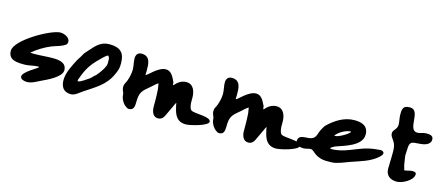

<svg xmlns="http://www.w3.org/2000/svg" viewBox="-41 -999 2900 1258"><g transform="rotate(15 1409.0 -369.5)"><path d="M127 -322C164 -351 204 -377 248 -395C276 -406 311 -413 335 -429H336C345 -434 349 -444 349 -453C349 -483 309 -499 284 -499C221 -499 0 -374 0 -300C0 -235 62 -235 111 -235C141 -235 171 -246 200 -246C202 -246 206 -246 206 -243C206 -236 109 -188 109 -155C109 -135 138 -129 153 -129C187 -129 215 -148 245 -162C275 -176 372 -219 372 -266C372 -318 320 -324 279 -324C236 -324 194 -319 151 -319C143 -319 134 -319 127 -322Z M719 -407C719 -477 688 -508 615 -508C556 -508 529 -475 492 -434C480 -421 464 -404 457 -387C457 -386 438 -357 435 -352C412 -307 383 -255 383 -204C383 -158 403 -126 453 -126C480 -126 503 -149 524 -163C599 -214 664 -246 701 -330C715 -362 719 -372 719 -407ZM474 -220V-227C474 -234 478 -238 480 -245C502 -308 528 -348 576 -394C586 -404 610 -430 624 -434C639 -424 634 -398 635 -383C636 -362 601 -311 585 -295C583 -290 576 -286 572 -283C564 -276 558 -267 550 -261C539 -253 489 -218 481 -221C479 -220 478 -220 476 -220Z M772 -261C772 -246 778 -235 783 -222C784 -218 785 -215 785 -211C785 -187 803 -154 823 -141C829 -137 836 -131 844 -131C877 -131 881 -156 881 -183C881 -256 896 -266 950 -311C952 -313 983 -343 991 -343C991 -330 995 -320 996 -308C998 -282 999 -254 999 -228V-188C999 -159 1009 -121 1045 -121C1080 -121 1087 -151 1099 -175C1108 -193 1116 -212 1125 -230C1126 -233 1133 -249 1135 -250L1137 -246C1137 -238 1139 -233 1141 -225C1152 -174 1169 -130 1232 -130C1261 -130 1379 -159 1379 -187C1379 -223 1262 -212 1245 -228H1244C1241 -231 1240 -234 1237 -237C1227 -262 1229 -282 1229 -309C1229 -350 1215 -399 1165 -399C1134 -399 1108 -382 1089 -358H1085C1082 -364 1084 -373 1081 -379C1067 -407 1052 -445 1014 -445C962 -445 906 -375 895 -375C895 -375 894 -375 893 -376C893 -385 894 -393 894 -402C894 -449 894 -503 833 -503C807 -503 796 -484 796 -462C796 -436 804 -412 804 -386C804 -361 797 -331 788 -307C781 -288 772 -283 772 -261Z M1384 -261C1384 -246 1390 -235 1395 -222C1396 -218 1397 -215 1397 -211C1397 -187 1415 -154 1435 -141C1441 -137 1448 -131 1456 -131C1489 -131 1493 -156 1493 -183C1493 -256 1508 -266 1562 -311C1564 -313 1595 -343 1603 -343C1603 -330 1607 -320 1608 -308C1610 -282 1611 -254 1611 -228V-188C1611 -159 1621 -121 1657 -121C1692 -121 1699 -151 1711 -175C1720 -193 1728 -212 1737 -230C1738 -233 1745 -249 1747 -250L1749 -246C1749 -238 1751 -233 1753 -225C1764 -174 1781 -130 1844 -130C1873 -130 1991 -159 1991 -187C1991 -223 1874 -212 1857 -228H1856C1853 -231 1852 -234 1849 -237C1839 -262 1841 -282 1841 -309C1841 -350 1827 -399 1777 -399C1746 -399 1720 -382 1701 -358H1697C1694 -364 1696 -373 1693 -379C1679 -407 1664 -445 1626 -445C1574 -445 1518 -375 1507 -375C1507 -375 1506 -375 1505 -376C1505 -385 1506 -393 1506 -402C1506 -449 1506 -503 1445 -503C1419 -503 1408 -484 1408 -462C1408 -436 1416 -412 1416 -386C1416 -361 1409 -331 1400 -307C1393 -288 1384 -283 1384 -261Z M1962 -209C1962 -185 1997 -178 2016 -178C2034 -178 2049 -186 2066 -186C2080 -186 2096 -166 2109 -158C2119 -152 2128 -148 2139 -144C2163 -135 2191 -137 2216 -137C2253 -137 2299 -158 2335 -171C2399 -194 2465 -209 2516 -256C2523 -263 2532 -271 2532 -282C2532 -294 2517 -299 2507 -298C2480 -296 2454 -293 2428 -287C2350 -268 2281 -221 2198 -221C2196 -221 2188 -222 2186 -223V-226C2197 -233 2205 -240 2219 -245C2270 -264 2388 -292 2388 -370C2388 -428 2345 -443 2293 -443C2225 -443 2166 -405 2119 -360C2109 -350 2101 -333 2095 -322C2084 -303 2085 -280 2066 -264C2033 -236 1962 -272 1962 -209ZM2191 -311C2209 -338 2258 -365 2289 -365L2291 -362C2279 -344 2220 -310 2197 -310C2195 -310 2193 -310 2191 -311Z M2664 -125C2699 -125 2772 -161 2772 -204C2772 -219 2755 -219 2744 -219C2727 -219 2709 -210 2694 -210L2691 -214C2691 -221 2688 -227 2686 -233C2683 -242 2677 -286 2675 -297C2674 -300 2674 -302 2674 -305C2674 -319 2676 -332 2676 -346C2676 -406 2696 -400 2745 -404C2775 -406 2818 -415 2818 -452C2818 -481 2789 -481 2768 -481C2749 -481 2731 -470 2711 -470C2641 -470 2700 -618 2624 -618C2577 -618 2573 -598 2573 -555C2573 -534 2579 -513 2580 -492C2582 -457 2551 -449 2551 -424C2551 -395 2578 -386 2587 -345C2592 -322 2590 -297 2590 -274C2590 -247 2588 -220 2588 -193C2588 -147 2620 -125 2664 -125Z"/></g></svg>

Font: ChillLongCangKaiShu Bold
Style: Regular
Weight: 700
Version: Version 3.500;Glyphs 3.1.1 (3135)